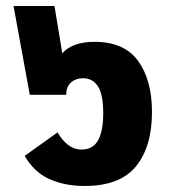

<svg xmlns="http://www.w3.org/2000/svg" viewBox="-20 -604 567 638"><path d="M261 14Q195 14 144 -9Q93 -32 62 -86L171 -164Q188 -136 207.5 -121.5Q227 -107 251 -107Q289 -107 306 -138Q323 -169 323 -228Q323 -290 305.5 -317Q288 -344 256 -344Q232 -344 216 -330Q200 -316 200 -289H79L25 -584H161L187 -427Q221 -465 294 -465Q393 -465 439 -401.5Q485 -338 485 -231Q485 -117 432 -51.5Q379 14 261 14Z"/></svg>

Font: Noto Sans Thai UI ExtBd
Style: Regular
Weight: 800
Designer: Monotype Design Team
Foundry: Monotype Imaging Inc.
Version: Version 2.000